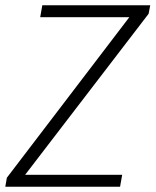

<svg xmlns="http://www.w3.org/2000/svg" viewBox="-38 -706 588 726"><path d="M-18 0 -12 -34 451 -641H114L122 -686H530L524 -654L57 -45H424L416 0Z"/></svg>

Font: Archivo Condensed Thin
Style: Italic
Weight: 250
Width: 3
Italic angle: -10°
Designer: Hector Gatti
Foundry: Omnibus-Type
Version: Version 2.001